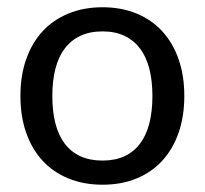

<svg xmlns="http://www.w3.org/2000/svg" viewBox="-20 -505 567 532"><path d="M36.6 0ZM264.2 -484.9Q316.4 -484.9 358.4 -467.5Q400.4 -450.2 429.7 -418.2Q459 -386.2 474.9 -340.8Q490.7 -295.4 490.7 -239.3Q490.7 -182.6 474.9 -137.2Q459 -91.8 429.7 -59.8Q400.4 -27.8 358.4 -10.5Q316.4 6.8 264.2 6.8Q211.9 6.8 169.7 -10.5Q127.4 -27.8 97.9 -59.8Q68.4 -91.8 52.5 -137.2Q36.6 -182.6 36.6 -239.3Q36.6 -295.4 52.5 -340.8Q68.4 -386.2 97.9 -418.2Q127.4 -450.2 169.7 -467.5Q211.9 -484.9 264.2 -484.9ZM264.2 -60.1Q298.8 -60.1 324.7 -72Q350.6 -84 367.9 -106.9Q385.3 -129.9 393.8 -163.1Q402.3 -196.3 402.3 -238.8Q402.3 -281.2 393.8 -314.5Q385.3 -347.7 367.9 -370.6Q350.6 -393.6 324.7 -405.8Q298.8 -418 264.2 -418Q229 -418 202.9 -405.8Q176.8 -393.6 159.4 -370.6Q142.1 -347.7 133.5 -314.5Q125 -281.2 125 -238.8Q125 -196.3 133.5 -163.1Q142.1 -129.9 159.4 -106.9Q176.8 -84 202.9 -72Q229 -60.1 264.2 -60.1Z"/></svg>

Font: Carlito
Style: Regular
Weight: 400
Designer: Lukasz Dziedzic
Foundry: tyPoland Lukasz Dziedzic
Version: Version 1.103; Beta1; all basic design good, some composites